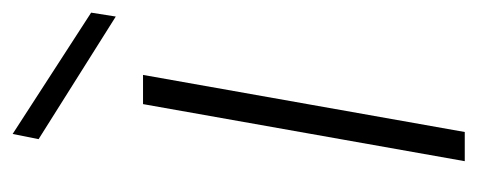

<svg xmlns="http://www.w3.org/2000/svg" viewBox="-240 -496 737 296"><g transform="rotate(-90 128.0 -348.5)"><path d="M27 0 115 -496H160L72 0ZM250 -538 61 -657 69 -697 256 -576Z"/></g></svg>

Font: DM Sans 24pt ExtraLight
Style: Italic
Weight: 250
Italic angle: -10°
Designer: Colophon Foundry, Jonny Pinhorn
Foundry: Colophon Foundry
Version: Version 4.004;gftools[0.9.30]